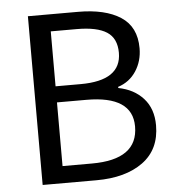

<svg xmlns="http://www.w3.org/2000/svg" viewBox="-52 -783 762 832"><g transform="rotate(-5 328.5 -367.0)"><path d="M100 0V-734H318Q436 -734 503 -690.5Q570 -647 570 -554Q570 -498 541.5 -454.5Q513 -411 463 -395V-390Q531 -377 571.5 -332Q612 -287 612 -215Q612 -110 536.5 -55Q461 0 334 0ZM193 -421H302Q479 -421 479 -542Q479 -605 436.5 -632.5Q394 -660 306 -660H193ZM193 -74H321Q521 -74 521 -218Q521 -351 321 -351H193Z"/></g></svg>

Font: Noto Sans SC
Style: Regular
Weight: 400
Designer: Ryoko NISHIZUKA  (kana, bopomofo & ideographs); Paul D. Hunt (Latin, Greek & Cyrillic); Sandoll Communications , Soo-you
Foundry: Adobe
Version: Version 2.002;hotconv 1.0.116;makeotfexe 2.5.65601